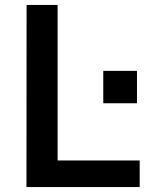

<svg xmlns="http://www.w3.org/2000/svg" viewBox="-20 -760 628 780"><path d="M214 -740V-108H547.5V0H87.5L88 -740ZM536.5 -340.5H399.5V-472H536.5Z"/></svg>

Font: 1883 Sans SemiBold
Style: Regular
Weight: 600
Designer: 1883 Sans project is a fork of Public Sans.
Version: Version 1.009